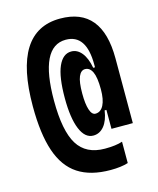

<svg xmlns="http://www.w3.org/2000/svg" viewBox="-123 -789 833 1014"><g transform="rotate(-15 293.0 -282.0)"><path d="M355 139.2Q246.1 139.2 177.5 94.2Q108.9 49.3 76.7 -45.9Q44.4 -141.1 44.4 -292Q44.4 -702.6 302.7 -702.6Q531.7 -702.6 531.7 -423.8V-69.8H415V-173.3H405.3Q397.5 -119.1 373.3 -89.6Q349.1 -60.1 314 -60.1Q268.6 -60.1 243.7 -120.4Q218.8 -180.7 218.8 -290Q218.8 -405.8 243.9 -462.6Q269 -519.5 314.9 -519.5Q347.7 -519.5 371.6 -490Q395.5 -460.4 405.3 -406.2H415V-420.9Q415 -586.9 302.7 -586.9Q160.2 -586.9 160.2 -292Q160.2 -126.5 206.3 -52Q252.4 22.5 355 22.5Q416 22.5 451.2 10.3V127Q412.6 139.2 355 139.2ZM354.5 -168.9Q383.3 -168.9 399.2 -199.5Q415 -230 415 -286.1Q415 -351.1 401.1 -380.9Q387.2 -410.6 361.3 -410.6Q338.9 -410.6 326.4 -381.8Q314 -353 314 -290Q314 -232.4 324.5 -200.7Q335 -168.9 354.5 -168.9Z"/></g></svg>

Font: Cascadia Code PL
Style: Bold
Weight: 700
Monospace: yes
Designer: Aaron Bell
Foundry: Saja Typeworks
Version: Version 2404.023; ttfautohint (v1.8.4)